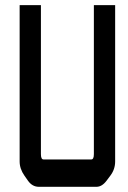

<svg xmlns="http://www.w3.org/2000/svg" viewBox="-20 -720 494 740"><path d="M341.8 -700.2H423.8V-97.7Q423.8 -67.4 405.3 -43L390.6 -23.4Q373 0 351.6 0H129.9Q104.5 0 87.9 -23.4L74.2 -43Q55.7 -69.3 55.7 -97.7V-700.2H137.7V-126Q137.7 -105.5 147.5 -105.5H332Q341.8 -105.5 341.8 -126Z"/></svg>

Font: Vancouver Drive
Style: Bold
Weight: 700
Designer: Valery Zaveryaev
Foundry: Cyreal (www.cyreal.org)
Version: Version 1.01